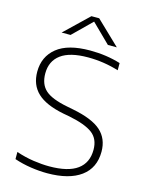

<svg xmlns="http://www.w3.org/2000/svg" viewBox="-138 -1028 860 1122"><g transform="rotate(15 292.0 -467.0)"><path d="M259 9Q211.5 9 159.8 1.2Q108 -6.5 59.5 -23V-66Q113.5 -48 164.8 -40.5Q216 -33 260 -33Q374.5 -33 430.2 -73.8Q486 -114.5 486 -193Q486 -259 442.2 -292.2Q398.5 -325.5 298.5 -345.5L260.5 -352.5Q151.5 -374 100.8 -422Q50 -470 50 -549.5Q50 -641 116.8 -695Q183.5 -749 317.5 -749Q416.5 -749 502 -722.5V-679Q411 -707 316 -707Q206.5 -707 152.2 -666.8Q98 -626.5 98 -552Q98 -486.5 136.8 -451.5Q175.5 -416.5 271 -398L309 -390.5Q429.5 -367 481.8 -320Q534 -273 534 -194.5Q534 -96 462.5 -43.5Q391 9 259 9ZM128.5 -807 272 -944.5H319L462.5 -807H408.5L295.5 -918L182.5 -807Z"/></g></svg>

Font: Encode Sans Expanded Expanded ExtraLight
Style: Regular
Weight: 200
Width: 7
Designer: Multiple Designers
Foundry: Impallari Type
Version: Version 3.000; ttfautohint (v1.8.3) -l 8 -r 50 -G 200 -x 14 